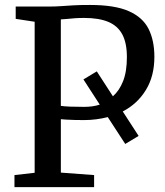

<svg xmlns="http://www.w3.org/2000/svg" viewBox="-20 -770 680 790"><path d="M39.5 0V-49.6L122.6 -59.1V-680.5L44.6 -692.4V-743H177.4Q207.6 -743 230.9 -744.7Q254.1 -746.4 281.3 -748Q308.4 -749.7 350.4 -749.6Q451.9 -749.6 509.5 -724.3Q567.1 -699 591.2 -651.3Q615.2 -603.6 615.2 -536Q615.2 -456.8 580.3 -399.8Q545.4 -342.7 485.1 -311.4L550.3 -210.8L495.3 -177.7L423.4 -288.2Q400.9 -282.4 376.3 -279.2Q351.7 -275.9 325.7 -275.9Q307.8 -275.9 287.3 -276.4Q266.7 -276.9 250.8 -277.9Q234.9 -278.8 230.4 -279.6V-59.8L367.2 -49.6V0ZM326 -330.3Q342.9 -330.3 359.1 -332.4Q375.3 -334.6 390.5 -339.5L323.3 -443.2L378.3 -476.3L444.6 -373.8Q470.9 -396.9 486.5 -436.1Q502.1 -475.4 502.1 -535Q502.1 -593.4 483 -628.9Q463.8 -664.3 424.9 -680.3Q386 -696.2 326.6 -696.2Q304.3 -696.2 287.1 -694.9Q269.9 -693.5 256.2 -692.1Q242.5 -690.7 230.3 -690.2V-334.4Q243 -332.4 267.6 -331.3Q292.3 -330.3 326 -330.3Z"/></svg>

Font: Merriweather Light
Style: Regular
Weight: 300
Designer: Eben Sorkin
Foundry: Eben Sorkin
Version: Version 2.100